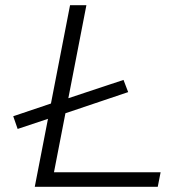

<svg xmlns="http://www.w3.org/2000/svg" viewBox="-20 -720 705 740"><path d="M201 -273 209 -330 456 -412 474 -365ZM48 -223 31 -272 209 -332 201 -274ZM114 0 250 -700H313L188 -56H599L588 0Z"/></svg>

Font: REM ExtraLight
Style: Italic
Weight: 250
Italic angle: -11°
Designer: Octavio Pardo
Foundry: Ashler Design
Version: Version 1.005;gftools[0.9.28]